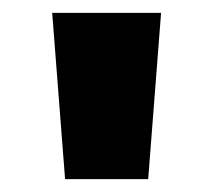

<svg xmlns="http://www.w3.org/2000/svg" viewBox="-20 -913 331 298"><path d="M81 -635 61 -893H230L210 -635Z"/></svg>

Font: Noto Sans Kannada UI ExtraCondensed Black
Style: Regular
Weight: 900
Width: 2
Designer: Jelle Bosma - Monotype Design Team
Foundry: Monotype Imaging Inc.
Version: Version 2.005; ttfautohint (v1.8.4.7-5d5b)